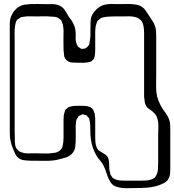

<svg xmlns="http://www.w3.org/2000/svg" viewBox="-20 -784 891 982"><path d="M851 -104V61Q851 77 850.5 96Q850 115 842 129Q835 143 821.5 150.5Q808 158 794 163Q762 174 729 176Q696 178 662 178Q644 178 625.5 178.5Q607 179 590 175Q582 173 573.5 170.5Q565 168 558 162Q551 157 546 148.5Q541 140 537 133Q529 116 523.5 98Q518 80 510 64Q503 49 491.5 36.5Q480 24 472 9Q451 -27 445 -71Q443 -83 442.5 -95Q442 -107 442 -119Q442 -131 441.5 -143Q441 -155 438 -167Q437 -169 437 -172.5Q437 -176 436 -178Q435 -180 433 -182Q431 -184 429 -186Q428 -188 426 -190.5Q424 -193 422 -194Q420 -196 417.5 -196Q415 -196 413 -196Q411 -197 407 -198.5Q403 -200 401 -199Q400 -199 397.5 -197.5Q395 -196 393 -195Q386 -193 382 -190Q379 -187 377 -181Q376 -179 374 -176.5Q372 -174 371 -172Q369 -165 368.5 -156.5Q368 -148 367 -140Q367 -120 367.5 -99Q368 -78 367 -58Q366 -50 365.5 -40.5Q365 -31 363 -23Q357 -3 338 11Q328 18 315 22Q302 26 290 29Q255 39 217.5 38.5Q180 38 143 38Q124 38 103 35.5Q82 33 68 18Q62 12 58 3.5Q54 -5 51 -13Q35 -48 31 -82Q30 -97 30 -112Q30 -127 30 -141V-624Q30 -643 30 -663Q30 -683 37 -701Q42 -713 50 -725Q56 -732 63 -739Q70 -746 78 -750Q91 -758 105 -760Q119 -762 134 -763Q152 -764 170 -763.5Q188 -763 206 -763Q225 -763 247 -763Q269 -763 287 -754Q301 -747 310.5 -733.5Q320 -720 327 -706Q333 -696 340.5 -687Q348 -678 353 -667Q358 -658 361.5 -648Q365 -638 366 -627Q368 -610 367 -591.5Q366 -573 373 -557Q375 -554 376.5 -550.5Q378 -547 379 -545Q381 -543 384 -542Q387 -541 388 -539Q390 -538 393 -536Q396 -534 398 -534Q400 -533 403 -534Q406 -535 408 -535Q410 -536 413.5 -536Q417 -536 418 -537Q420 -538 422 -540Q424 -542 425 -543Q427 -545 429.5 -547Q432 -549 433 -551Q435 -553 435.5 -556Q436 -559 437 -561Q439 -569 440 -577Q441 -585 442 -593Q443 -611 442.5 -629Q442 -647 443 -665Q443 -673 444 -682.5Q445 -692 448 -700Q453 -713 462 -724Q471 -735 481 -743Q492 -752 506 -757Q527 -764 550 -763.5Q573 -763 594 -763Q611 -763 629 -763.5Q647 -764 664 -762Q672 -761 681 -759.5Q690 -758 697 -754Q716 -745 728 -725.5Q740 -706 752 -689Q757 -681 763 -672Q769 -663 772 -652Q777 -641 778 -628Q779 -615 779 -602V-400Q779 -378 778.5 -356Q778 -334 780 -312Q782 -291 790 -270.5Q798 -250 809 -232Q817 -219 827 -206Q837 -193 843 -178Q850 -161 850.5 -141.5Q851 -122 851 -104ZM648 140H701Q711 140 720.5 139.5Q730 139 739 138Q747 136 756 133Q765 130 772 124Q774 122 775.5 119Q777 116 778 115Q787 99 788 81Q789 63 789 46V-93Q789 -113 790 -133.5Q791 -154 786 -173Q781 -196 765 -209Q758 -217 748.5 -222.5Q739 -228 732 -236Q723 -247 720.5 -261.5Q718 -276 717 -290V-580Q717 -597 717 -615Q717 -633 714 -650Q713 -657 710 -665Q707 -673 702 -679Q701 -681 698.5 -682.5Q696 -684 694 -685Q692 -687 690 -689Q688 -691 686 -692Q683 -694 679.5 -694.5Q676 -695 673 -696Q658 -701 641.5 -700.5Q625 -700 609 -700Q588 -700 566.5 -700Q545 -700 524 -698Q517 -697 509 -695.5Q501 -694 495 -691Q492 -689 489 -686Q486 -683 484 -681Q479 -679 478 -676Q477 -674 476 -670.5Q475 -667 474 -665Q470 -655 468.5 -644.5Q467 -634 467 -623V-532Q467 -523 466.5 -513.5Q466 -504 464 -495Q463 -493 462.5 -490Q462 -487 461 -485Q460 -483 457.5 -480.5Q455 -478 453 -476Q452 -475 450.5 -473Q449 -471 447 -470Q445 -469 442 -468.5Q439 -468 437 -467Q422 -463 405 -463Q393 -463 381 -463Q369 -463 357 -464Q353 -464 349 -464Q345 -464 341 -465Q331 -468 322.5 -474.5Q314 -481 310 -491Q309 -493 308.5 -496Q308 -499 308 -501Q307 -508 306.5 -514.5Q306 -521 305 -528Q304 -553 304.5 -578.5Q305 -604 305 -629Q304 -640 303 -650Q302 -660 297 -670Q296 -672 295.5 -675Q295 -678 293 -680Q292 -682 290 -683Q288 -684 287 -685Q284 -687 281.5 -689.5Q279 -692 276 -693Q269 -697 259.5 -698Q250 -699 242 -699Q223 -701 203.5 -700.5Q184 -700 165 -700Q150 -700 135 -700.5Q120 -701 106 -699Q102 -698 96 -697.5Q90 -697 86 -695Q83 -694 80.5 -692Q78 -690 76 -688Q72 -687 68 -683Q63 -677 60.5 -668.5Q58 -660 57 -652Q54 -633 54.5 -612.5Q55 -592 55 -572V-164Q55 -138 55 -112Q55 -86 56 -60Q56 -52 57.5 -43Q59 -34 63 -26Q65 -23 67.5 -20.5Q70 -18 72 -16Q74 -15 75 -13Q76 -11 77 -10Q80 -9 83.5 -8Q87 -7 90 -5Q107 1 125.5 0.5Q144 0 161 0Q184 0 208 1Q232 2 254 -2Q261 -2 267 -4Q290 -11 299 -31Q300 -33 300 -36Q300 -39 301 -41Q305 -58 305 -81V-172Q305 -182 306 -192Q307 -202 311 -211L314 -222Q316 -224 319 -226.5Q322 -229 324 -231Q326 -232 327.5 -233.5Q329 -235 331 -236Q333 -238 336 -238Q339 -238 341 -239Q352 -242 364 -242.5Q376 -243 388 -243Q399 -243 412.5 -242.5Q426 -242 436 -238Q440 -237 446 -233Q452 -229 454 -226Q456 -225 457 -221.5Q458 -218 459 -216Q464 -207 465 -197.5Q466 -188 467 -178V-103Q467 -92 467 -80Q467 -68 468 -57Q469 -47 472.5 -35.5Q476 -24 483 -16Q485 -15 487.5 -13.5Q490 -12 492 -10Q503 -3 515 4Q527 11 533 23L536 34Q539 50 538.5 65.5Q538 81 542 96Q543 99 543.5 102.5Q544 106 545 109L549 115Q551 118 553 121Q555 124 557 126Q563 131 571 133.5Q579 136 586 138Q602 140 617 140Q632 140 648 140Z"/></svg>

Font: Rubik Vinyl
Style: Regular
Weight: 400
Designer: Hubert and Fischer, NaN
Foundry: Hubert and Fischer, NaN
Version: Version 2.200